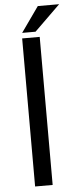

<svg xmlns="http://www.w3.org/2000/svg" viewBox="-61 -952 405 984"><g transform="rotate(-5 141.5 -460.0)"><path d="M168.9 0H78.6V-761.7H168.9ZM172.9 -919.9H282.7L149.9 -790H81.1Z"/></g></svg>

Font: Roboto Web
Style: Regular
Weight: 400
Designer: Google
Version: Version 1.200310; 2013